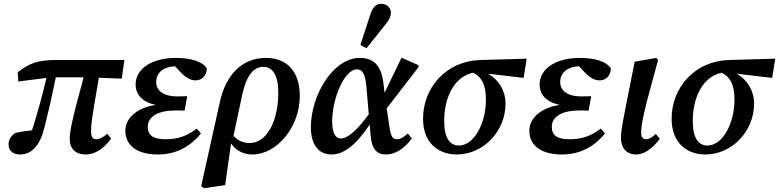

<svg xmlns="http://www.w3.org/2000/svg" viewBox="-20 -797 4090 1008"><path d="M76 -369 224 -388C202 -295 177 -203 148 -113C117 -110 87 -105 60 -99C40 -85 25 -66 25 -39C25 -6 47 14 86 14C146 14 190 -33 213 -126C231 -198 247 -264 273 -391H419C355 -158 346 -103 346 -67C346 -16 378 14 429 14C474 14 520 -10 563 -69L543 -95C521 -76 503 -66 486 -66C467 -66 458 -78 458 -107C458 -145 462 -175 499 -389L619 -384L633 -482H275C174 -482 133 -463 73 -418Z M809 14C913 14 984 -34 1035 -96L1013 -122C964 -84 916 -66 849 -66C786 -66 756 -85 756 -131C756 -186 811 -217 901 -217C920 -217 938 -217 949 -216L963 -292C938 -291 931 -291 906 -291C840 -291 800 -321 800 -366C800 -417 840 -447 899 -449L930 -416C956 -389 981 -375 1006 -375C1037 -375 1065 -396 1066 -438C1043 -474 983 -493 903 -493C777 -493 692 -436 692 -354C692 -297 731 -260 798 -246C708 -234 638 -182 638 -111C638 -30 704 14 809 14Z M1252 -301C1274 -402 1312 -446 1362 -446C1412 -446 1441 -401 1441 -311C1441 -154 1377 -46 1291 -46C1257 -46 1228 -59 1206 -84ZM1051 191 1162 175 1193 -44C1219 -6 1259 14 1304 14C1436 14 1554 -133 1554 -293C1554 -427 1482 -493 1376 -493C1250 -493 1167 -404 1135 -265L1036 181Z M1724 -161C1724 -277 1787 -433 1854 -433C1881 -433 1896 -413 1903 -349L1916 -197C1856 -115 1807 -70 1769 -70C1742 -70 1724 -96 1724 -161ZM1720 14C1784 14 1847 -33 1921 -143L1926 -84C1932 -14 1958 14 2007 14C2053 14 2101 -14 2142 -70L2121 -96C2098 -75 2080 -66 2065 -66C2042 -66 2032 -77 2024 -135L2010 -228L2177 -444V-455L2088 -494L1999 -310L1993 -361C1982 -453 1941 -493 1869 -493C1728 -493 1612 -296 1612 -129C1612 -39 1652 14 1720 14ZM1872 -561 1904 -544C1937 -584 1968 -624 2000 -664C2022 -691 2032 -707 2032 -730C2032 -757 2011 -777 1981 -777C1958 -777 1938 -764 1924 -720C1907 -669 1889 -614 1872 -561Z M2378 14C2518 14 2634 -108 2634 -253C2634 -320 2599 -378 2543 -410L2729 -388L2745 -489L2502 -482C2325 -477 2201 -340 2201 -173C2201 -50 2278 14 2378 14ZM2312 -162C2312 -285 2364 -394 2463 -415C2511 -393 2531 -348 2531 -274C2531 -149 2469 -33 2389 -33C2342 -33 2312 -72 2312 -162Z M2930 14C3034 14 3105 -34 3156 -96L3134 -122C3085 -84 3037 -66 2970 -66C2907 -66 2877 -85 2877 -131C2877 -186 2932 -217 3022 -217C3041 -217 3059 -217 3070 -216L3084 -292C3059 -291 3052 -291 3027 -291C2961 -291 2921 -321 2921 -366C2921 -417 2961 -447 3020 -449L3051 -416C3077 -389 3102 -375 3127 -375C3158 -375 3186 -396 3187 -438C3164 -474 3104 -493 3024 -493C2898 -493 2813 -436 2813 -354C2813 -297 2852 -260 2919 -246C2829 -234 2759 -182 2759 -111C2759 -30 2825 14 2930 14Z M3320 14C3361 14 3401 -13 3444 -68L3423 -94C3403 -76 3389 -66 3373 -66C3354 -66 3346 -77 3346 -103C3346 -143 3363 -220 3402 -361L3435 -482L3426 -493L3312 -473L3269 -256C3243 -126 3240 -99 3240 -75C3240 -18 3270 14 3320 14Z M3683 14C3823 14 3939 -108 3939 -253C3939 -320 3904 -378 3848 -410L4034 -388L4050 -489L3807 -482C3630 -477 3506 -340 3506 -173C3506 -50 3583 14 3683 14ZM3617 -162C3617 -285 3669 -394 3768 -415C3816 -393 3836 -348 3836 -274C3836 -149 3774 -33 3694 -33C3647 -33 3617 -72 3617 -162Z"/></svg>

Font: Source Serif Pro Semibold
Style: Italic
Weight: 600
Italic angle: -12°
Designer: Frank Grießhammer
Foundry: Adobe Systems Incorporated
Version: Version 3.001;hotconv 1.0.111;makeotfexe 2.5.65597